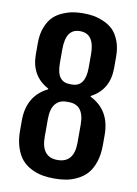

<svg xmlns="http://www.w3.org/2000/svg" viewBox="-93 -902 695 971"><g transform="rotate(10 254.5 -416.5)"><path d="M42.5 -202.1V-253.4Q42.5 -380.4 146 -431.6V-435.5Q54.2 -483.9 54.2 -595.2V-653.8Q54.2 -700.7 68.4 -735.8Q82.5 -771 103 -790.5Q123.5 -810.1 152.3 -822Q181.2 -834 205.1 -837.6Q229 -841.3 254.9 -841.3Q281.2 -841.3 305.2 -837.6Q329.1 -834 357.9 -822Q386.7 -810.1 407.2 -790.8Q427.7 -771.5 441.9 -736.3Q456.1 -701.2 456.1 -654.3V-595.7Q456.1 -484.4 364.3 -436V-432.1Q467.8 -381.3 467.8 -253.9V-202.6Q467.8 -152.8 455.1 -115Q442.4 -77.1 422.1 -54.4Q401.9 -31.7 373 -17.3Q344.2 -2.9 315.7 2.2Q287.1 7.3 254.4 7.3Q221.7 7.3 193.4 2.2Q165 -2.9 136.5 -17.1Q107.9 -31.2 87.9 -54Q67.9 -76.7 55.2 -114.5Q42.5 -152.3 42.5 -202.1ZM249 -476.6H260.7Q329.1 -476.6 329.1 -575.2V-644Q329.1 -749.5 254.9 -749.5Q216.8 -749.5 199.2 -722.9Q181.6 -696.3 181.6 -643.1V-574.7Q181.6 -522 199 -499.3Q216.3 -476.6 249 -476.6ZM170.9 -191.9Q170.9 -87.9 254.4 -87.9Q339.4 -87.9 339.4 -192.4V-284.2Q339.4 -386.2 260.7 -386.2H248.5Q211.9 -386.2 191.4 -360.8Q170.9 -335.4 170.9 -283.7Z"/></g></svg>

Font: FjallaOne
Style: Regular
Weight: 400
Designer: Irina Smirnova
Foundry: Irina Smirnova
Version: Version 1.001